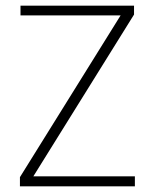

<svg xmlns="http://www.w3.org/2000/svg" viewBox="-20 -659 548 679"><path d="M457 -35.5V0H50.5V-32.5L406.5 -604.5H52.5V-639H454V-607.5L98 -35.5Z"/></svg>

Font: Anek Telugu Medium ExtraLight
Style: Regular
Weight: 250
Version: Version 1.003